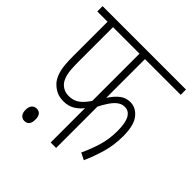

<svg xmlns="http://www.w3.org/2000/svg" viewBox="-173 -752 897 897"><g transform="rotate(45 275.5 -303.0)"><path d="M315 -587V-331Q336 -363 358 -380Q380 -397 409 -397Q446 -397 472 -364.5Q498 -332 498 -261Q498 -201 483 -149.5Q468 -98 447 -51L413 -68Q433 -110 447.5 -157.5Q462 -205 462 -259Q462 -363 406 -363Q382 -363 361 -342.5Q340 -322 315 -273V0H279V-227Q263 -206 240 -192Q217 -178 185 -178Q155 -178 133.5 -190Q112 -202 97 -221Q82 -242 75 -272Q68 -302 68 -358V-587H0V-622H551V-587ZM104 -587V-356Q104 -306 109.5 -281Q115 -256 127 -240Q149 -213 185 -213Q215 -213 236.5 -228Q258 -243 279 -275V-587ZM88 -25Q88 -45 97 -55.5Q106 -66 121 -66Q153 -66 153 -25Q153 16 120 16Q107 16 97.5 6Q88 -4 88 -25Z"/></g></svg>

Font: Noto Sans Devanagari ExtraCondensed ExtraLight
Style: Regular
Weight: 200
Width: 2
Designer: Jelle Bosma - Monotype Design Team
Foundry: Monotype Imaging Inc.
Version: Version 2.004; ttfautohint (v1.8.4.7-5d5b)